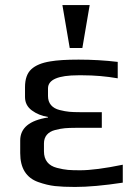

<svg xmlns="http://www.w3.org/2000/svg" viewBox="-20 -730 537 760"><path d="M60 -124V-174Q60 -248 170 -265V-267Q133 -273 106 -293Q79 -313 79 -346V-385Q79 -433 104 -456Q129 -479 179 -487Q219 -494 291 -494Q371 -494 446 -485V-420Q377 -432 306 -432H290Q170 -432 170 -380V-350Q170 -328 182 -314Q194 -300 216 -294.5Q238 -289 254.5 -287.5Q271 -286 295 -286H383V-224H278Q254 -224 237 -222.5Q220 -221 198.5 -215.5Q177 -210 165.5 -196.5Q154 -183 154 -162V-131Q154 -105 167 -88.5Q180 -72 205.5 -65.5Q231 -59 249 -57.5Q267 -56 297 -56Q359 -56 466 -78V-7Q354 10 277 10Q229 10 197.5 6.5Q166 3 131 -9.5Q96 -22 78 -50.5Q60 -79 60 -124ZM306 -540H256L227 -710H335Z"/></svg>

Font: Play
Style: Regular
Weight: 400
Designer: Jonas Hecksher
Foundry: Jonas Hecksher, Playtypeª, e-types AS
Version: Version 1.002